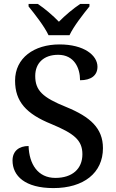

<svg xmlns="http://www.w3.org/2000/svg" viewBox="-20 -951 594 981"><path d="M228 -771H335C356 -816 406 -880 437 -918V-931H390C355 -908 311 -871 281 -840C251 -871 208 -908 173 -931H126V-918C157 -880 207 -816 228 -771ZM253 10C407 10 506 -67 506 -194C506 -296 441 -354 319 -404C197 -453 160 -489 160 -563C160 -629 204 -671 277 -671C359 -671 389 -604 389 -541C446 -541 478 -566 478 -610C478 -668 410 -724 284 -724C154 -724 57 -655 57 -539C57 -432 114 -369 243 -317C358 -269 401 -235 401 -163C401 -88 349 -42 263 -42C173 -42 129 -113 126 -205C77 -205 44 -179 44 -131C44 -52 108 10 253 10Z"/></svg>

Font: Noto Serif Myanmar Medium
Style: Regular
Weight: 500
Designer: Ben Mitchell and the Monotype Design Team
Foundry: Monotype Imaging Inc.
Version: Version 2.106